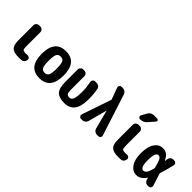

<svg xmlns="http://www.w3.org/2000/svg" viewBox="136 -1745 2729 2729"><g transform="rotate(45 1500.0 -380.5)"><path d="M394.5 -103.5Q417 -106.4 433.6 -94.7Q450.2 -83 450.2 -61.5Q450.2 -35.2 434.6 -15.6Q418.9 3.9 394.5 6.8Q369.1 9.8 339.8 9.8Q237.3 9.8 198.7 -27.3Q160.2 -64.5 160.2 -160.2V-462.9Q160.2 -486.3 177.2 -502.9Q194.3 -519.5 216.8 -519.5H243.2Q266.6 -519.5 283.2 -502.9Q299.8 -486.3 299.8 -462.9V-190.4Q299.8 -129.9 311 -115.7Q322.3 -101.6 370.1 -101.6Q377 -101.6 394.5 -103.5Z M688 -130.4Q706.1 -96.7 750 -96.7Q793.9 -96.7 812 -130.4Q830.1 -164.1 830.1 -260.3Q830.1 -356.4 812 -389.6Q793.9 -422.9 750 -422.9Q706.1 -422.9 688 -389.6Q669.9 -356.4 669.9 -260.3Q669.9 -164.1 688 -130.4ZM530.3 -260.3Q530.3 -530.3 750 -530.3Q969.7 -530.3 969.7 -260.3Q969.7 9.8 750 9.8Q530.3 9.8 530.3 -260.3Z M1373 -519.5Q1399.4 -519.5 1419.4 -504.4Q1439.5 -489.3 1443.4 -463.9Q1460 -379.9 1460 -269.5Q1460 10.7 1250 9.8Q1142.6 9.8 1096.2 -39.6Q1049.8 -88.9 1049.8 -210V-462.9Q1049.8 -486.3 1066.9 -502.9Q1084 -519.5 1107.4 -519.5H1127.9Q1151.4 -519.5 1168 -502.9Q1184.6 -486.3 1184.6 -462.9V-192.4Q1184.6 -135.7 1198.2 -116.2Q1211.9 -96.7 1250 -96.7Q1286.1 -96.7 1303.2 -139.6Q1320.3 -182.6 1320.3 -294.9Q1320.3 -370.1 1301.8 -464.8Q1297.9 -486.3 1311.5 -502.9Q1325.2 -519.5 1346.7 -519.5Z M1764.6 -675.8 1965.8 -53.7Q1972.7 -34.2 1960.4 -17.1Q1948.2 0 1926.8 0H1899.4Q1874 0 1854 -15.6Q1834 -31.2 1828.1 -54.7L1754.9 -338.9Q1754.9 -339.8 1753.9 -339.8Q1752.9 -339.8 1752.9 -338.9L1676.8 -54.7Q1669.9 -30.3 1649.9 -15.1Q1629.9 0 1605.5 0H1581.1Q1559.6 0 1547.4 -17.1Q1535.2 -34.2 1542 -53.7L1691.4 -492.2Q1694.3 -500 1691.4 -507.8L1628.9 -676.8Q1622.1 -695.3 1633.3 -712.9Q1644.5 -730.5 1666 -730.5H1690.4Q1716.8 -730.5 1737.3 -715.3Q1757.8 -700.2 1764.6 -675.8Z M2393.6 -103.5Q2416 -106.4 2432.6 -94.7Q2449.2 -83 2449.2 -61.5Q2449.2 -49.8 2445.3 -38.1Q2441.4 -26.4 2434.1 -16.6Q2426.8 -6.8 2416.5 -0.5Q2406.2 5.9 2393.6 6.8Q2368.2 9.8 2338.9 9.8Q2236.3 9.8 2197.8 -27.3Q2159.2 -64.5 2159.2 -160.2V-462.9Q2159.2 -486.3 2176.3 -502.9Q2193.4 -519.5 2215.8 -519.5H2242.2Q2265.6 -519.5 2282.2 -502.9Q2298.8 -486.3 2298.8 -462.9V-190.4Q2298.8 -129.9 2310.1 -115.7Q2321.3 -101.6 2369.1 -101.6Q2376 -101.6 2393.6 -103.5ZM2181.6 -589.8H2175.8Q2157.2 -589.8 2147.5 -606.4Q2137.7 -623 2147.5 -639.6L2191.4 -719.7Q2204.1 -743.2 2227.1 -756.3Q2250 -769.5 2276.4 -769.5H2341.8Q2358.4 -769.5 2365.2 -754.9Q2372.1 -740.2 2361.3 -727.5L2277.3 -631.8Q2239.3 -589.8 2181.6 -589.8Z M2813.5 -235.4Q2815.4 -244.1 2813.5 -252Q2790 -351.6 2771 -383.3Q2752 -415 2724.6 -415Q2665 -415 2665 -260.3Q2665 -105.5 2724.6 -105.5Q2752 -105.5 2773.4 -132.8Q2794.9 -160.2 2813.5 -235.4ZM2919.9 -237.3Q2942.4 -173.8 2978.5 -53.7Q2984.4 -34.2 2971.7 -17.1Q2959 0 2938.5 0H2917Q2891.6 0 2874 -16.1Q2856.4 -32.2 2850.6 -55.7Q2849.6 -59.6 2847.7 -67.4Q2845.7 -75.2 2845.7 -79.1Q2845.7 -81.1 2843.8 -81.5Q2841.8 -82 2840.8 -80.1Q2781.2 9.8 2700.2 9.8Q2623 9.8 2574.2 -60.1Q2525.4 -129.9 2525.4 -259.8Q2525.4 -387.7 2573.2 -459Q2621.1 -530.3 2700.2 -530.3Q2745.1 -530.3 2776.9 -509.3Q2808.6 -488.3 2842.8 -423.8Q2843.8 -422.9 2845.7 -422.9Q2847.7 -422.9 2847.7 -424.8Q2848.6 -430.7 2850.1 -443.8Q2851.6 -457 2852.5 -462.9Q2855.5 -487.3 2873.5 -503.4Q2891.6 -519.5 2917 -519.5H2932.6Q2955.1 -519.5 2969.2 -502.9Q2983.4 -486.3 2977.5 -464.8Q2948.2 -337.9 2919.9 -252.9Q2917 -245.1 2919.9 -237.3Z"/></g></svg>

Font: Rounded Mgen+ 2m bold
Style: Bold
Weight: 700
Designer: [Source Han Sans]
Ryoko NISHIZUKA  (kana & ideographs); Paul D. Hunt (Latin, Greek & Cyrillic); Wenlong ZHANG  (bopomofo
Version: Version 1.059.20150602